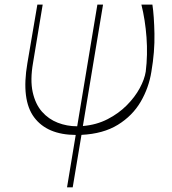

<svg xmlns="http://www.w3.org/2000/svg" viewBox="-20 -565 731 818"><path d="M139.2 -545.5H161.9L120.7 -296.9Q108 -224.1 119.3 -172.6Q130.7 -121.1 158.9 -89.1Q187.1 -57.2 226.2 -42.1Q265.3 -27 308.2 -27Q308.6 -27 308.9 -27L394.9 -545.5H419L333.1 -28.1Q391.3 -33 438.6 -57.4Q485.8 -81.7 520.4 -116.7Q555 -151.6 575.5 -189.6Q595.9 -227.6 600.9 -259.9Q609.7 -331.3 604.2 -405.7Q598.7 -480.1 582.4 -545.5H629.3Q636.4 -498.2 638 -421.5Q639.6 -344.8 625 -259.9Q614.3 -191.4 579.4 -131.6Q544.4 -71.7 482.2 -33.4Q420.1 5 327.1 9.6L289.8 233H265.6L302.6 9.9Q180.8 9.2 125.4 -65.2Q70 -139.6 96.6 -295.5Z"/></svg>

Font: Inter UI Thin
Style: Italic
Weight: 100
Italic angle: -9.39999°
Designer: Rasmus Andersson
Foundry: rsms
Version: 3.2;8d6f07862